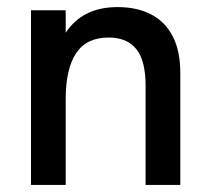

<svg xmlns="http://www.w3.org/2000/svg" viewBox="-20 -522 592 542"><path d="M489 0H391V-280Q391 -350.5 365 -383.2Q339 -416 286.5 -416Q224 -416 194.8 -371.8Q165.5 -327.5 165.5 -242.5V0H67.5V-493H165.5V-429.5Q213 -502 312 -502Q366 -502 405.8 -481.8Q445.5 -461.5 467.2 -420.2Q489 -379 489 -315.5Z"/></svg>

Font: Acari Sans Neue SemiBold
Style: Regular
Weight: 600
Designer: Alfredo Marco Pradil (font), Cristiano Sobral (main changes)
Foundry: Hanken Design Co. (font), Cristiano Sobral (main changes)
Version: Version 2.459;March 19, 2022;FontCreator 14.0.0.2808 64-bit;